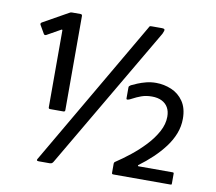

<svg xmlns="http://www.w3.org/2000/svg" viewBox="-78 -791 992 881"><g transform="rotate(10 418.5 -350.0)"><path d="M156 0Q148 0 147.5 -4Q147 -8 151 -13L546 -691Q549 -698 551.5 -699Q554 -700 561 -700H608Q617 -700 619.5 -696Q622 -692 614 -675L226 -13Q223 -7 219 -3.5Q215 0 208 0ZM166 -245Q159 -245 159 -252V-610Q159 -615 154 -613L90 -577Q82 -573 78 -580L56 -618Q52 -625 60 -630L174 -694Q179 -697 181.5 -698Q184 -699 188 -699H228Q236 -699 236 -691V-252Q236 -245 228 -245ZM506 0Q500 0 498.5 -1.5Q497 -3 497 -7V-48Q497 -56 503 -59Q535 -80 569.5 -107.5Q604 -135 634 -167Q664 -199 683 -234Q702 -269 702 -304Q702 -329 692 -346.5Q682 -364 663 -373.5Q644 -383 617 -383Q589 -383 567.5 -375Q546 -367 531.5 -359Q517 -351 511 -350Q503 -348 503 -354V-404Q503 -409 504.5 -411Q506 -413 512 -417Q522 -422 540 -429.5Q558 -437 579.5 -442.5Q601 -448 625 -448Q662 -448 696.5 -433.5Q731 -419 752.5 -387.5Q774 -356 774 -307Q774 -271 761 -237.5Q748 -204 725 -173.5Q702 -143 672.5 -115Q643 -87 609 -62Q608 -60 608.5 -58.5Q609 -57 612 -57H771Q776 -57 776 -52V-8Q776 -2 775 -1Q774 0 768 0Z"/></g></svg>

Font: Glory SemiBold
Style: Regular
Weight: 600
Designer: Robert Leuschke
Foundry: Robert Leuschke
Version: Version 1.011